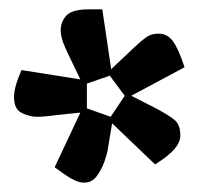

<svg xmlns="http://www.w3.org/2000/svg" viewBox="-20 -737 424 411"><path d="M160 -346Q148 -346 133 -354.5Q118 -363 97 -379L152 -496L95 -490Q90 -489 78 -488Q66 -487 59 -487Q44 -487 27 -495Q10 -503 10 -529Q10 -539 13.5 -552.5Q17 -566 26 -587L152 -567L127 -619Q120 -633 115 -646.5Q110 -660 110 -673Q110 -690 122 -703.5Q134 -717 170 -717H199L218 -589L270 -638Q284 -651 294 -658Q304 -665 320 -665Q338 -665 350 -649Q362 -633 375 -593L261 -532L314 -505Q344 -489 355 -479Q366 -469 366 -447Q366 -433 354 -418.5Q342 -404 312 -385L220 -473L211 -419Q210 -410 204 -392.5Q198 -375 187.5 -360.5Q177 -346 160 -346ZM217 -487 247 -532 215 -575 166 -558V-505Z"/></svg>

Font: Faustina ExtraBold
Style: Regular
Weight: 800
Designer: Alfonso Garcia
Foundry: http://www.omnibus-type.com
Version: Version 1.200